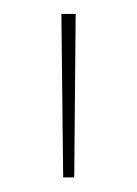

<svg xmlns="http://www.w3.org/2000/svg" viewBox="-20 -684 192 269"><path d="M86 -664.5 84 -435.5H68.5L66 -664.5Z"/></svg>

Font: Anek Devanagari Medium Thin
Style: Regular
Weight: 250
Version: Version 1.003